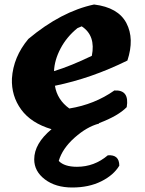

<svg xmlns="http://www.w3.org/2000/svg" viewBox="-20 -586 646 853"><path d="M322 155Q399 155 459 104Q510 100 510 150Q485 192 430 219.5Q375 247 301 247Q227 247 179.5 211Q132 175 132 122Q132 52 209 -12Q118 -39 74 -99.5Q30 -160 33 -237Q39 -333 106 -413Q252 -535 398 -566Q505 -553 541.5 -483.5Q578 -414 546 -317Q386 -238 224 -205Q234 -143 288 -104Q400 -122 488 -184Q556 -188 543 -110Q505 -71 420 -39V-37Q366 -23 311.5 25.5Q257 74 241 129Q266 155 322 155ZM343 -469 324 -461Q276 -422 249 -370.5Q222 -319 220 -270Q295 -293 388 -338Q406 -428 343 -469Z"/></svg>

Font: Tillana
Style: Bold
Weight: 700
Designer: Lipi Raval (Devanagari, Latin), Jonny Pinhorn (Latin)
Foundry: Indian Type Foundry
Version: Version 2.002;PS 1.0;hotconv 1.0.79;makeotf.lib2.5.61930; tt